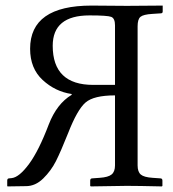

<svg xmlns="http://www.w3.org/2000/svg" viewBox="-20 -666 620 688"><path d="M168.9 -502Q168.9 -361.8 314 -361.8H392.1V-575.2Q392.1 -600.1 378.7 -605.5Q365.2 -610.8 300.8 -610.8Q168.9 -610.8 168.9 -502ZM5.9 0V-19Q5.9 -26.9 13.2 -26.9L22 -27.8Q48.8 -30.8 84 -78.4Q119.1 -126 154.8 -220.2Q183.6 -294.4 236.8 -326.2V-329.1Q177.7 -337.9 132.8 -379.4Q87.9 -420.9 87.9 -491.2Q87.9 -646 308.1 -646Q326.2 -646 372.6 -645.5Q418.9 -645 435.1 -645L563 -646V-625Q563 -618.2 556.2 -618.2L525.9 -616.2Q493.7 -614.3 483.4 -605.7Q473.1 -597.2 473.1 -571.8V-73.2Q473.1 -50.3 484.6 -40.5Q496.1 -30.8 526.9 -28.8L554.2 -26.9Q562 -26.9 562 -19V0L560.1 2Q473.1 0 434.1 0L305.2 2L303.2 0V-19Q303.2 -26.9 311 -26.9L336.9 -28.8Q367.7 -30.8 379.9 -40.8Q392.1 -50.8 392.1 -73.2V-324.2Q315.9 -324.2 286.4 -298.6Q256.8 -272.9 224.1 -189Q198.2 -124 180.7 -89.1Q163.1 -54.2 135 -26.6Q106.9 1 73.2 1L6.8 2Z"/></svg>

Font: Linux Libertine Display
Style: Regular
Weight: 400
Designer: Philipp H. Poll
Foundry: Philipp H. Poll
Version: Version 5.0.9